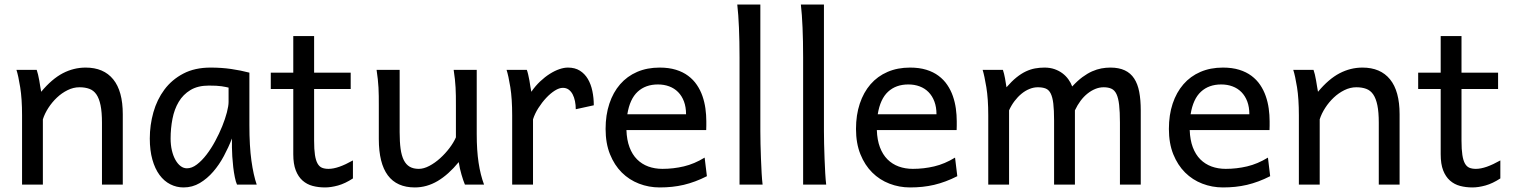

<svg xmlns="http://www.w3.org/2000/svg" viewBox="-20 -801 6566 833"><path d="M422.4 0V-268.6Q422.4 -314.5 416.3 -344.2Q410.2 -374 398.2 -391.4Q386.2 -408.7 367.9 -415.5Q349.6 -422.4 324.7 -422.4Q298.3 -422.4 273.2 -409.9Q248 -397.5 227.1 -377.7Q206.1 -357.9 189.9 -333Q173.8 -308.1 166 -283.2V0H75.7V-300.3Q75.7 -372.6 67.6 -422.6Q59.6 -472.7 51.3 -498H139.2Q142.1 -490.2 145 -477.8Q147.9 -465.3 150.4 -451.7Q152.8 -438 154.8 -424.8L158.7 -402.8Q205.1 -458.5 252.4 -483.2Q299.8 -507.8 351.6 -507.8Q429.7 -507.8 471.2 -456.8Q512.7 -405.8 512.7 -305.2V0Z M971.7 -420.9Q965.8 -422.4 958.5 -423.8Q951.2 -425.3 941.2 -426.8Q931.2 -428.2 917.7 -429Q904.3 -429.7 886.2 -429.7Q838.4 -429.7 806.4 -410.4Q774.4 -391.1 755.4 -359.1Q736.3 -327.1 728.3 -285.6Q720.2 -244.1 720.2 -200.2Q720.2 -171.9 725.8 -148.2Q731.4 -124.5 741.2 -107.2Q751 -89.8 763.7 -80.3Q776.4 -70.8 791 -70.8Q812.5 -70.8 834.2 -87.4Q856 -104 876 -130.1Q896 -156.2 913.6 -188.7Q931.2 -221.2 944.1 -253.2Q957 -285.2 964.4 -313.5Q971.7 -341.8 971.7 -358.9ZM1008.3 0Q1002.9 -11.7 998.8 -32.2Q994.6 -52.7 991.9 -75.9Q989.3 -99.1 987.8 -122.1Q986.3 -145 986.3 -161.1V-200.2Q971.7 -162.1 951.4 -124.3Q931.2 -86.4 905 -56.2Q878.9 -25.9 846.7 -6.8Q814.5 12.2 776.4 12.2Q745.6 12.2 718.8 -1.5Q691.9 -15.1 672.1 -42Q652.3 -68.8 641.1 -108.6Q629.9 -148.4 629.9 -200.2Q629.9 -258.3 645.5 -313.7Q661.1 -369.1 693.4 -412.4Q725.6 -455.6 775.4 -481.7Q825.2 -507.8 893.6 -507.8Q940.9 -507.8 982.9 -501.7Q1024.9 -495.6 1062 -485.8V-258.8Q1062 -166.5 1070.8 -103.8Q1079.6 -41 1093.8 0Z M1154.8 -485.8H1252.4V-644.5H1342.8V-485.8H1501.5V-415H1342.8V-190.4Q1342.8 -152.8 1346.4 -128.9Q1350.1 -105 1357.7 -91.6Q1365.2 -78.1 1377 -73.2Q1388.7 -68.4 1405.3 -68.4Q1426.3 -68.4 1452.6 -77.6Q1479 -86.9 1511.2 -105V-26.9Q1477.5 -4.9 1446.8 3.7Q1416 12.2 1390.1 12.2Q1361.3 12.2 1336.4 5.6Q1311.5 -1 1292.7 -17.6Q1273.9 -34.2 1263.2 -61.8Q1252.4 -89.4 1252.4 -131.8V-415H1154.8Z M1997.1 0Q1993.7 -8.3 1989.7 -19.5Q1985.8 -30.8 1982.2 -43.5Q1978.5 -56.2 1975.3 -70.1Q1972.2 -84 1970.2 -97.7Q1925.8 -43.5 1878.7 -15.6Q1831.5 12.2 1779.8 12.2Q1623.5 12.2 1623.5 -197.8V-341.8Q1623.5 -365.2 1623.3 -384.3Q1623 -403.3 1622.1 -421.1Q1621.1 -439 1619.1 -457.5Q1617.2 -476.1 1613.8 -498H1713.9V-227.1Q1713.9 -185.5 1718 -155.5Q1722.2 -125.5 1731.9 -106.2Q1741.7 -86.9 1757.6 -77.6Q1773.4 -68.4 1796.9 -68.4Q1818.4 -68.4 1842.8 -81.3Q1867.2 -94.2 1889.4 -114.3Q1911.6 -134.3 1929.9 -158.4Q1948.2 -182.6 1958 -205.1V-341.8Q1958 -365.7 1957.8 -385Q1957.5 -404.3 1956.5 -421.9Q1955.6 -439.5 1953.6 -457.5Q1951.7 -475.6 1948.2 -498H2048.3V-219.7Q2048.3 -148.4 2056.4 -95Q2064.5 -41.5 2080.1 0Z M2202.1 0V-300.3Q2202.1 -372.6 2194.1 -422.6Q2186 -472.7 2177.7 -498H2265.6Q2268.6 -490.2 2271.5 -477.8Q2274.4 -465.3 2276.9 -451.7Q2279.3 -438 2281.2 -424.8L2285.2 -402.8Q2302.7 -428.2 2323.5 -447.8Q2344.2 -467.3 2365.5 -480.7Q2386.7 -494.1 2407 -501Q2427.2 -507.8 2443.8 -507.8Q2474.6 -507.8 2495.8 -494.4Q2517.1 -481 2530.5 -458.3Q2543.9 -435.5 2550 -406Q2556.2 -376.5 2556.2 -344.2L2478 -327.1Q2478 -345.2 2474.6 -362.1Q2471.2 -378.9 2464.4 -391.8Q2457.5 -404.8 2447 -412.4Q2436.5 -419.9 2421.9 -419.9Q2406.2 -419.9 2387.2 -408Q2368.2 -396 2349.9 -376.5Q2331.5 -356.9 2315.9 -332.5Q2300.3 -308.1 2292.5 -283.2V0Z M2697.8 -236.8Q2699.2 -193.8 2711.2 -162.1Q2723.1 -130.4 2743.9 -109.6Q2764.6 -88.9 2792.7 -78.6Q2820.8 -68.4 2854 -68.4Q2901.4 -68.4 2946.8 -79.1Q2992.2 -89.8 3037.1 -117.2L3046.9 -36.6Q3021 -23.4 2996.1 -14.2Q2971.2 -4.9 2946.3 1Q2921.4 6.8 2895.8 9.5Q2870.1 12.2 2841.8 12.2Q2794.9 12.2 2752.4 -4.2Q2710 -20.5 2677.7 -52.5Q2645.5 -84.5 2626.5 -131.8Q2607.4 -179.2 2607.4 -241.7Q2607.4 -302.2 2623.8 -351.3Q2640.1 -400.4 2670.4 -435.3Q2700.7 -470.2 2744.1 -489Q2787.6 -507.8 2841.8 -507.8Q2881.8 -507.8 2912.6 -498.3Q2943.4 -488.8 2965.8 -471.9Q2988.3 -455.1 3003.4 -432.6Q3018.6 -410.2 3027.6 -384.3Q3036.6 -358.4 3040.5 -330.3Q3044.4 -302.2 3044.4 -274.9V-255.9Q3044.4 -243.7 3043.9 -236.8ZM2834.5 -434.6Q2780.8 -434.6 2746.6 -403.1Q2712.4 -371.6 2701.7 -305.2H2956.5Q2956.5 -336.4 2947.5 -360.6Q2938.5 -384.8 2922.1 -401.4Q2905.8 -418 2883.3 -426.3Q2860.8 -434.6 2834.5 -434.6Z M3278.8 -231.9Q3278.8 -208.5 3279.5 -176.8Q3280.3 -145 3281.5 -112.3Q3282.7 -79.6 3284.4 -49.8Q3286.1 -20 3288.6 0H3188.5V-551.8Q3188.5 -623 3186 -680.9Q3183.6 -738.8 3178.7 -781.2H3278.8Z M3554.7 -231.9Q3554.7 -208.5 3555.4 -176.8Q3556.2 -145 3557.4 -112.3Q3558.6 -79.6 3560.3 -49.8Q3562 -20 3564.5 0H3464.4V-551.8Q3464.4 -623 3461.9 -680.9Q3459.5 -738.8 3454.6 -781.2H3554.7Z M3784.2 -236.8Q3785.6 -193.8 3797.6 -162.1Q3809.6 -130.4 3830.3 -109.6Q3851.1 -88.9 3879.2 -78.6Q3907.2 -68.4 3940.4 -68.4Q3987.8 -68.4 4033.2 -79.1Q4078.6 -89.8 4123.5 -117.2L4133.3 -36.6Q4107.4 -23.4 4082.5 -14.2Q4057.6 -4.9 4032.7 1Q4007.8 6.8 3982.2 9.5Q3956.5 12.2 3928.2 12.2Q3881.3 12.2 3838.9 -4.2Q3796.4 -20.5 3764.2 -52.5Q3731.9 -84.5 3712.9 -131.8Q3693.8 -179.2 3693.8 -241.7Q3693.8 -302.2 3710.2 -351.3Q3726.6 -400.4 3756.8 -435.3Q3787.1 -470.2 3830.6 -489Q3874 -507.8 3928.2 -507.8Q3968.3 -507.8 3999 -498.3Q4029.8 -488.8 4052.2 -471.9Q4074.7 -455.1 4089.8 -432.6Q4105 -410.2 4114 -384.3Q4123 -358.4 4127 -330.3Q4130.9 -302.2 4130.9 -274.9V-255.9Q4130.9 -243.7 4130.4 -236.8ZM3920.9 -434.6Q3867.2 -434.6 3833 -403.1Q3798.8 -371.6 3788.1 -305.2H4043Q4043 -336.4 4033.9 -360.6Q4024.9 -384.8 4008.5 -401.4Q3992.2 -418 3969.7 -426.3Q3947.3 -434.6 3920.9 -434.6Z M4643.6 0H4553.2V-278.3Q4553.2 -323.7 4549.8 -351.8Q4546.4 -379.9 4538.3 -395.8Q4530.3 -411.6 4516.6 -417Q4502.9 -422.4 4482.4 -422.4Q4464.4 -422.4 4446.3 -415Q4428.2 -407.7 4411.9 -394.3Q4395.5 -380.9 4381.6 -362.5Q4367.7 -344.2 4357.9 -322.3V0H4267.6V-300.3Q4267.6 -372.6 4259.3 -422.6Q4251 -472.7 4243.2 -498H4331.1Q4336.4 -482.4 4340.3 -461.2Q4344.2 -439.9 4346.7 -422.4Q4369.1 -448.2 4389.6 -464.8Q4410.2 -481.4 4430.4 -491Q4450.7 -500.5 4470.7 -504.2Q4490.7 -507.8 4511.7 -507.8Q4535.6 -507.8 4555.2 -501Q4574.7 -494.1 4589.6 -482.9Q4604.5 -471.7 4615.2 -456.8Q4626 -441.9 4631.8 -425.8Q4654.8 -450.7 4676.3 -466.6Q4697.8 -482.4 4718.3 -491.5Q4738.8 -500.5 4758.5 -504.2Q4778.3 -507.8 4797.4 -507.8Q4834.5 -507.8 4859.9 -495.8Q4885.3 -483.9 4900.6 -460.4Q4916 -437 4922.6 -402.3Q4929.2 -367.7 4929.2 -322.3V0H4838.9V-268.6Q4838.9 -315.9 4835.4 -345.7Q4832 -375.5 4824 -392.6Q4815.9 -409.7 4802.2 -416Q4788.6 -422.4 4768.1 -422.4Q4750 -422.4 4732.4 -415.3Q4714.8 -408.2 4698.5 -395.3Q4682.1 -382.3 4668.2 -363.8Q4654.3 -345.2 4643.6 -322.3Z M5141.6 -236.8Q5143.1 -193.8 5155 -162.1Q5167 -130.4 5187.7 -109.6Q5208.5 -88.9 5236.6 -78.6Q5264.6 -68.4 5297.9 -68.4Q5345.2 -68.4 5390.6 -79.1Q5436 -89.8 5481 -117.2L5490.7 -36.6Q5464.8 -23.4 5439.9 -14.2Q5415 -4.9 5390.1 1Q5365.2 6.8 5339.6 9.5Q5314 12.2 5285.6 12.2Q5238.8 12.2 5196.3 -4.2Q5153.8 -20.5 5121.6 -52.5Q5089.4 -84.5 5070.3 -131.8Q5051.3 -179.2 5051.3 -241.7Q5051.3 -302.2 5067.6 -351.3Q5084 -400.4 5114.3 -435.3Q5144.5 -470.2 5188 -489Q5231.4 -507.8 5285.6 -507.8Q5325.7 -507.8 5356.4 -498.3Q5387.2 -488.8 5409.7 -471.9Q5432.1 -455.1 5447.3 -432.6Q5462.4 -410.2 5471.4 -384.3Q5480.5 -358.4 5484.4 -330.3Q5488.3 -302.2 5488.3 -274.9V-255.9Q5488.3 -243.7 5487.8 -236.8ZM5278.3 -434.6Q5224.6 -434.6 5190.4 -403.1Q5156.2 -371.6 5145.5 -305.2H5400.4Q5400.4 -336.4 5391.4 -360.6Q5382.3 -384.8 5366 -401.4Q5349.6 -418 5327.1 -426.3Q5304.7 -434.6 5278.3 -434.6Z M5961.9 0V-268.6Q5961.9 -314.5 5955.8 -344.2Q5949.7 -374 5937.7 -391.4Q5925.8 -408.7 5907.5 -415.5Q5889.2 -422.4 5864.3 -422.4Q5837.9 -422.4 5812.7 -409.9Q5787.6 -397.5 5766.6 -377.7Q5745.6 -357.9 5729.5 -333Q5713.4 -308.1 5705.6 -283.2V0H5615.2V-300.3Q5615.2 -372.6 5607.2 -422.6Q5599.1 -472.7 5590.8 -498H5678.7Q5681.6 -490.2 5684.6 -477.8Q5687.5 -465.3 5689.9 -451.7Q5692.4 -438 5694.3 -424.8L5698.2 -402.8Q5744.6 -458.5 5792 -483.2Q5839.4 -507.8 5891.1 -507.8Q5969.2 -507.8 6010.7 -456.8Q6052.2 -405.8 6052.2 -305.2V0Z M6132.8 -485.8H6230.5V-644.5H6320.8V-485.8H6479.5V-415H6320.8V-190.4Q6320.8 -152.8 6324.5 -128.9Q6328.1 -105 6335.7 -91.6Q6343.3 -78.1 6355 -73.2Q6366.7 -68.4 6383.3 -68.4Q6404.3 -68.4 6430.7 -77.6Q6457 -86.9 6489.3 -105V-26.9Q6455.6 -4.9 6424.8 3.7Q6394 12.2 6368.2 12.2Q6339.4 12.2 6314.5 5.6Q6289.6 -1 6270.8 -17.6Q6252 -34.2 6241.2 -61.8Q6230.5 -89.4 6230.5 -131.8V-415H6132.8Z"/></svg>

Font: Andika New Basic
Style: Regular
Weight: 400
Designer: Victor Gaultney, Annie Olsen, Julie Remington, Don Collingsworth, Eric Hays
Foundry: SIL International
Version: Version 5.500